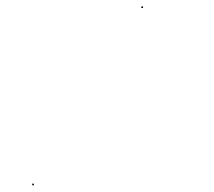

<svg xmlns="http://www.w3.org/2000/svg" viewBox="-20 -563 653 586"><path d="M411.5 -538.5H416.5V-543.5H411.5ZM78.5 2.5H83.5V-2.5H78.5Z"/></svg>

Font: FRB American Cursive Just Endings
Style: Italic
Weight: 400
Italic angle: -25°
Version: Version 2.0;Modular Font Editor K font №1